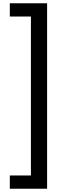

<svg xmlns="http://www.w3.org/2000/svg" viewBox="-20 -886 387 1174"><path d="M40 187H169V-785H40V-866H268V268H40Z"/></svg>

Font: Noto Sans Telugu UI Medium
Style: Regular
Weight: 500
Designer: Jelle Bosma - Monotype Design Team
Foundry: Monotype Imaging Inc.
Version: Version 2.005; ttfautohint (v1.8.4.7-5d5b)